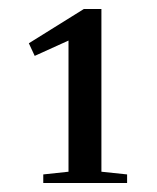

<svg xmlns="http://www.w3.org/2000/svg" viewBox="-20 -707 349 426"><path d="M205 -326V-687H166L44 -611L57 -583L132 -617V-326L76 -320V-301H262V-320Z"/></svg>

Font: Rufina
Style: Regular
Weight: 400
Designer: Martin Sommaruga
Foundry: Martin Sommaruga
Version: Version